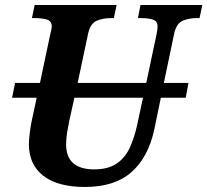

<svg xmlns="http://www.w3.org/2000/svg" viewBox="-20 -734 825 764"><path d="M318 10Q210 10 152.5 -34.5Q95 -79 95 -160Q95 -177 98.5 -205.5Q102 -234 106 -252L126 -345H28L40 -404H139L179 -593Q186 -621 186 -628Q186 -650 167 -656Q148 -662 119 -662H107L118 -714H444L433 -662H421Q390 -662 365 -651.5Q340 -641 331 -602L289 -404H562L603 -598Q607 -618 607 -628Q607 -650 588.5 -656Q570 -662 541 -662H529L539 -714H785L774 -662H762Q732 -662 707 -651.5Q682 -641 673 -600L632 -404H730L719 -345H620L594 -219Q570 -108 503 -49Q436 10 318 10ZM243 -160Q243 -60 355 -60Q410 -60 444 -83Q478 -106 496.5 -146.5Q515 -187 526 -238L549 -345H276L255 -250Q251 -231 247 -206Q243 -181 243 -160Z"/></svg>

Font: Noto Serif SemiCondensed
Style: Bold Italic
Weight: 700
Width: 4
Italic angle: -12°
Designer: Monotype Design Team
Foundry: Monotype Imaging Inc.
Version: Version 2.014